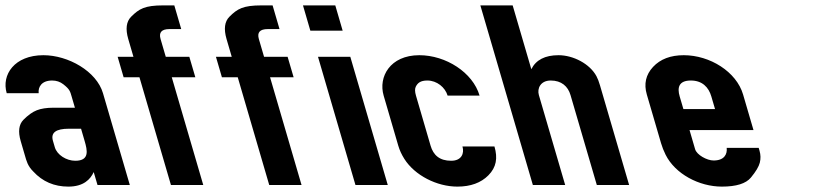

<svg xmlns="http://www.w3.org/2000/svg" viewBox="-111 -687 3059 713"><path d="M237 -48 251.1 0H371.1L271.4 -341C247.6 -422.2 142.5 -482 50.2 -482C-57.2 -482 -106.2 -409.5 -86.1 -341H32.6C30 -364.3 43.8 -388 82.6 -388C98.5 -388 112.3 -383.3 124.2 -374C148.4 -355 149.5 -347.5 155.2 -328L167.2 -287H87.2C62.2 -287 41.6 -283.8 25.6 -277.5C9.5 -271.2 -7 -259.3 -24.1 -242C-41.1 -224.7 -44.4 -198.3 -34.1 -163L-18.3 -109C-12.8 -90.3 -8.5 -70.7 12.7 -50C46.9 -12.7 90.3 6 142.8 6C199.5 6 224.8 -21.2 237 -48ZM145 -209H190L203.4 -163C213.2 -129.4 222.7 -90 168.5 -90C135.3 -90 100.9 -111.9 92.6 -140L85.6 -164C76.6 -194.9 97.3 -209 145 -209Z M523.8 0H643.8L526.9 -400H614.4L592.1 -476H504.6L485.3 -542C478.1 -566.7 489.1 -579 518.3 -579H562L536.3 -667H495.1C426.4 -667 405.4 -654.2 376.1 -625C358 -607 354.4 -579.3 365.3 -542L384.6 -476H325.9L348.1 -400H406.9Z M888.8 0H1008.8L891.9 -400H979.4L957.1 -476H869.6L850.3 -542C843.1 -566.7 854.1 -579 883.3 -579H927L901.3 -667H860.1C791.4 -667 770.4 -654.2 741.1 -625C723 -607 719.4 -579.3 730.3 -542L749.6 -476H690.9L713.1 -400H771.9Z M1209 0H1329L1189.9 -476H1069.9ZM1041.5 -573H1161.5L1134.1 -667H1014.1Z M1564.4 -90C1521.2 -90 1498.2 -111.1 1488 -146L1433.7 -332C1429.4 -346.7 1429.2 -357.8 1433.2 -365.5C1439.8 -378 1449.3 -388 1476 -388C1511.4 -388 1542.2 -362.5 1551.2 -332H1669.9C1644.8 -418 1544.7 -482 1446.1 -482C1337.3 -482 1293.4 -401.2 1313.7 -332L1368 -146C1372.9 -129.3 1380.4 -113 1390.5 -97C1429.1 -35.9 1511 6 1587.5 6C1636.6 6 1675 -8 1702.7 -36C1732.2 -65.9 1737.8 -99.8 1725.2 -143H1606.4C1613.8 -117.8 1603.4 -90 1564.4 -90Z M1963.1 -482C1913.1 -482 1879.4 -464.7 1862.1 -430L1792.8 -667H1672.8L1867.8 0H1987.8L1890.1 -334C1883 -358.4 1896.1 -388 1934.3 -388C1973.8 -388 1998.1 -366.6 2007.6 -334L2105.3 0H2225.3L2117.1 -370C2113 -384 2108.7 -395.3 2104 -404C2079.7 -449.6 2018.3 -482 1963.1 -482Z M2538.9 -91C2514.4 -91 2476.5 -111.7 2470.3 -133L2449.6 -204H2687.1L2648.5 -336C2623.8 -420.6 2525.3 -482 2428.3 -482C2379.1 -482 2341.1 -467.5 2314.1 -438.5C2287.2 -409.5 2279.5 -375.3 2291 -336L2343.9 -155C2348 -141 2353.6 -126.8 2360.7 -112.5C2396.2 -41 2485.2 6 2569.7 6C2623 6 2659 -5.2 2677.4 -27.5C2695.9 -49.8 2706.9 -68.3 2710.6 -83C2714.2 -97.7 2713.9 -112.3 2709.6 -127L2706.4 -138H2587.6C2590.3 -114.3 2578.7 -91 2538.9 -91ZM2454.5 -388C2497 -388 2520.7 -362.8 2530.5 -329L2544.3 -282H2426.8L2413 -329C2403.3 -362.2 2409.9 -388 2454.5 -388Z"/></svg>

Font: Din Kursivschrift
Style: BreitLeft
Weight: 400
Version: Version 1.089